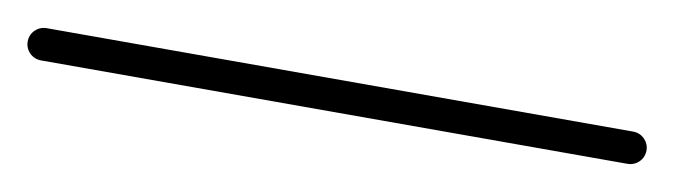

<svg xmlns="http://www.w3.org/2000/svg" viewBox="-36 -88 619 176"><g transform="rotate(10 273.0 0.0)"><path d="M0 -15C-8.3 -15 -15 -8.3 -15 0C-15 8.3 -8.3 15 0 15C182 15 364 15 546 15C554.3 15 561 8.3 561 0C561 -8.3 554.3 -15 546 -15C364 -15 182 -15 0 -15Z"/></g></svg>

Font: FRB American Cursive Just Baseline
Style: Italic
Weight: 400
Italic angle: -25°
Version: Version 2.0;Modular Font Editor K font №1